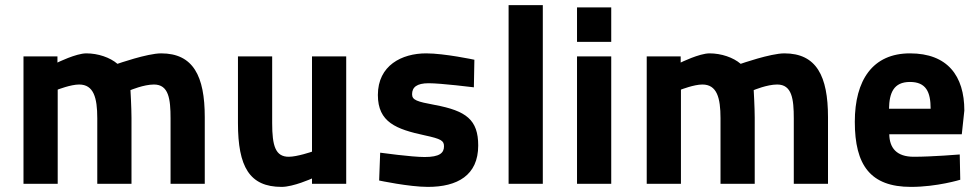

<svg xmlns="http://www.w3.org/2000/svg" viewBox="-20 -720 3835 752"><path d="M206 0V-369C206 -369 257 -389 290 -389C347 -389 361 -337 361 -257V0H495V-259C495 -298 491 -367 491 -367C491 -367 543 -389 583 -389C641 -389 648 -332 648 -256V0H782V-261C782 -422 737 -511 611 -511C557 -511 440 -470 440 -470C411 -495 364 -511 318 -511C278 -511 205 -475 205 -475V-499H72V0Z M1202 -499V-126C1202 -126 1144 -106 1111 -106C1059 -106 1046 -148 1046 -238V-499H912V-238C912 -67 957 12 1083 12C1129 12 1202 -21 1202 -21V0H1336V-499Z M1838 -486C1838 -486 1721 -511 1649 -511C1554 -511 1460 -464 1460 -348C1460 -241 1532 -214 1643 -190C1708 -176 1719 -169 1719 -147C1719 -121 1702 -105 1643 -105C1592 -105 1469 -122 1469 -122L1465 -13C1465 -13 1582 12 1656 12C1771 12 1853 -33 1853 -150C1853 -251 1806 -286 1683 -309C1613 -322 1594 -328 1594 -351C1594 -378 1612 -394 1659 -394C1707 -394 1836 -378 1836 -378Z M1972 0H2106V-700H1972Z M2240 0H2374V-499H2240ZM2240 -556H2374V-691H2240Z M2647 0V-369C2647 -369 2698 -389 2731 -389C2788 -389 2802 -337 2802 -257V0H2936V-259C2936 -298 2932 -367 2932 -367C2932 -367 2984 -389 3024 -389C3082 -389 3089 -332 3089 -256V0H3223V-261C3223 -422 3178 -511 3052 -511C2998 -511 2881 -470 2881 -470C2852 -495 2805 -511 2759 -511C2719 -511 2646 -475 2646 -475V-499H2513V0Z M3559 -106C3491 -106 3464 -141 3463 -194H3747L3757 -287C3757 -423 3691 -511 3544 -511C3398 -511 3328 -406 3328 -243C3328 -73 3389 12 3548 12C3650 12 3741 -16 3741 -16L3739 -115C3739 -115 3631 -106 3559 -106ZM3462 -294C3463 -356 3480 -399 3544 -399C3607 -399 3625 -360 3625 -294Z"/></svg>

Font: TitilliumMaps29L
Style: 999 wt
Weight: 900
Designer: Campivisivi
Foundry: Accademia di Belle Arti di Urbino and students of MA course of Visual design